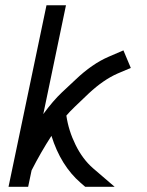

<svg xmlns="http://www.w3.org/2000/svg" viewBox="-20 -716 565 736"><path d="M87.9 0H12.7L158.2 -695.8H232.9L146 -278.8Q183.6 -330.1 217.3 -361.8L270 -411.1Q333 -471.2 396.5 -498.5L453.1 -522.9L481.4 -455.6L430.7 -434.1Q377 -410.6 320.8 -358.4L268.1 -308.1Q247.1 -288.1 234.4 -272.9Q242.7 -215.3 269.8 -160.4Q296.9 -105.5 336.9 -70.8L419.4 0H306.6L289.1 -15.1Q212.9 -81.1 177.2 -195.3Q136.7 -132.8 101.1 -63Z"/></svg>

Font: Anka/Coder Condensed
Style: Italic
Weight: 400
Width: 4
Italic angle: -12°
Monospace: yes
Version: Version 001.100